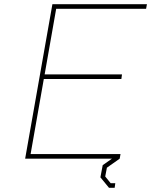

<svg xmlns="http://www.w3.org/2000/svg" viewBox="-20 -757 721 916"><path d="M500 139 459 89 470 31 514 0H100L230 -737H681L677 -715H248L193 -402H562L559 -380H189L126 -22H555L551 0L490 43L482 85L508 117H530L527 139Z"/></svg>

Font: Tomorrow Thin
Style: Italic
Weight: 250
Italic angle: -10°
Designer: Tony de Marco, Monica Rizzolli
Foundry: Just in Type
Version: Version 2.002